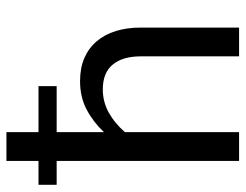

<svg xmlns="http://www.w3.org/2000/svg" viewBox="-100 -634 734 573"><g transform="rotate(-90 266.5 -347.0)"><path d="M2 0ZM2 -598.6H73.2V-694.3H159.2V-598.6H296.4V-544.4H159.2V-403.3Q189 -435.1 226.3 -454.8Q263.7 -474.6 311.5 -474.6Q350.6 -474.6 380.4 -461.7Q410.2 -448.7 430.4 -424.8Q450.7 -400.9 460.9 -367.7Q471.2 -334.5 471.2 -293.9V0H385.3V-293.9Q385.3 -347.2 360.8 -377Q336.4 -406.7 286.6 -406.7Q250 -406.7 218 -389.2Q186 -371.6 159.2 -340.8V0H73.2V-544.4H2Z"/></g></svg>

Font: Carlito
Style: Regular
Weight: 400
Designer: Lukasz Dziedzic
Foundry: tyPoland Lukasz Dziedzic
Version: Version 1.104